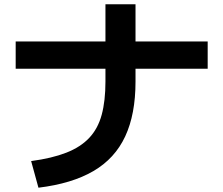

<svg xmlns="http://www.w3.org/2000/svg" viewBox="-20 -835 1040 894"><path d="M125 -85Q222 -98 288.5 -124Q355 -150 395.5 -193Q436 -236 453.5 -300.5Q471 -365 471 -455V-815H611V-455Q611 -303 563 -200Q515 -97 415 -38.5Q315 20 159 39ZM53 -515V-642H947V-515Z"/></svg>

Font: M PLUS 1 Thin
Style: Bold
Weight: 700
Version: Version 1.001